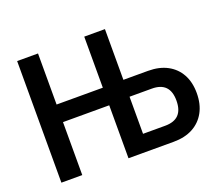

<svg xmlns="http://www.w3.org/2000/svg" viewBox="-117 -875 1205 1046"><g transform="rotate(-20 485.5 -352.5)"><path d="M72 0V-705H193V-409H461V-705H581V-411H724Q789 -411 835.5 -386Q882 -361 907 -315.5Q932 -270 932 -207Q932 -143 906.5 -96.5Q881 -50 834.5 -25Q788 0 723 0H461V-307H193V0ZM581 -98H709Q762 -98 788 -125Q814 -152 814 -206Q814 -260 788 -286.5Q762 -313 710 -313H581Z"/></g></svg>

Font: Nunito Sans 10pt Condensed
Style: Bold
Weight: 700
Width: 3
Designer: Vernon Adams
Foundry: Vernon Adams
Version: Version 3.101;gftools[0.9.27]